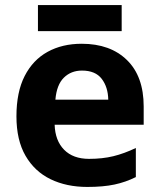

<svg xmlns="http://www.w3.org/2000/svg" viewBox="-20 -729 631 759"><path d="M303 -556Q416 -556 482 -491.5Q548 -427 548 -308V-236H196Q198 -173 233.5 -137Q269 -101 332 -101Q385 -101 428 -111.5Q471 -122 517 -144V-29Q477 -9 432.5 0.5Q388 10 325 10Q243 10 180 -20.5Q117 -51 81 -113Q45 -175 45 -269Q45 -365 77.5 -428.5Q110 -492 168 -524Q226 -556 303 -556ZM304 -450Q261 -450 232.5 -422Q204 -394 199 -335H408Q407 -385 382 -417.5Q357 -450 304 -450ZM461 -709V-606H130V-709Z"/></svg>

Font: Noto Sans Bengali
Style: Bold
Weight: 700
Designer: Jelle Bosma - Monotype Design Team
Foundry: Monotype Imaging Inc.
Version: Version 2.003; ttfautohint (v1.8.4.7-5d5b)